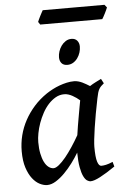

<svg xmlns="http://www.w3.org/2000/svg" viewBox="-57 -845 596 906"><g transform="rotate(-5 241.5 -392.0)"><path d="M291.5 -202.1Q294.4 -223.1 298.3 -246.6Q302.2 -270 306.2 -292.2Q310.1 -314.5 313.5 -333.3Q316.9 -352.1 319.3 -364.7Q312 -371.1 303.5 -377.2Q294.9 -383.3 285.6 -388.4Q276.4 -393.6 266.6 -396.7Q256.8 -399.9 246.6 -399.9Q224.6 -399.9 205.8 -389.2Q187 -378.4 171.1 -361.1Q155.3 -343.8 143.1 -321.3Q130.9 -298.8 122.3 -274.9Q113.8 -251 109.4 -227.5Q105 -204.1 105 -185.1Q105 -154.8 109.9 -131.1Q114.7 -107.4 123 -90.8Q131.3 -74.2 142.8 -65.4Q154.3 -56.6 167 -56.6Q177.2 -56.6 192.4 -68.8Q207.5 -81.1 224.4 -101.6Q241.2 -122.1 258.5 -148.2Q275.9 -174.3 291.5 -202.1ZM452.6 -39.6Q410.6 -10.7 381.1 4.6Q351.6 20 335.9 20Q327.1 20 318.4 14.2Q309.6 8.3 302 -7.3Q294.4 -22.9 289.3 -50.3Q284.2 -77.6 283.7 -120.1Q270.5 -97.7 252.2 -73Q233.9 -48.3 213.4 -27.6Q192.9 -6.8 171.4 6.6Q149.9 20 129.9 20Q113.3 20 94.7 10.7Q76.2 1.5 60.3 -18.8Q44.4 -39.1 33.9 -71Q23.4 -103 23.4 -148.9Q23.4 -187.5 32.7 -224.4Q42 -261.2 60.3 -294.9Q78.6 -328.6 105 -358.2Q131.3 -387.7 166 -411.1Q179.2 -419.9 195.1 -428.2Q210.9 -436.5 228.3 -442.9Q245.6 -449.2 263.2 -453.1Q280.8 -457 297.9 -457Q308.1 -457 317.9 -454.3Q327.6 -451.7 336.9 -447.3Q346.2 -442.9 355 -437.7Q363.8 -432.6 371.6 -427.7Q384.3 -436 398.4 -443.1Q412.6 -450.2 425.8 -457L437.5 -435.1Q429.2 -428.2 423.8 -422.9Q418.5 -417.5 414.3 -410.4Q410.2 -403.3 407.2 -393.1Q404.3 -382.8 400.9 -366.2Q393.6 -331.1 387.2 -295.4Q380.9 -259.8 376.2 -229Q371.6 -198.2 369.1 -174.6Q366.7 -150.9 366.7 -140.1Q366.7 -91.3 373.5 -69.8Q380.4 -48.3 391.6 -48.3Q401.4 -48.3 414.1 -51Q426.8 -53.7 446.3 -62ZM339.8 -617.7Q339.8 -603.5 335.2 -589.1Q330.6 -574.7 322 -563Q313.5 -551.3 301.3 -543.9Q289.1 -536.6 273.9 -536.6Q255.9 -536.6 246.6 -547.4Q237.3 -558.1 237.3 -575.7Q237.3 -588.9 241.9 -603.3Q246.6 -617.7 255.1 -629.6Q263.7 -641.6 275.9 -649.4Q288.1 -657.2 303.2 -657.2Q320.8 -657.2 330.3 -646Q339.8 -634.8 339.8 -617.7ZM483.4 -790.5Q481.9 -785.2 478 -777.8L470.7 -762.7Q466.8 -754.9 462.9 -748Q459 -741.2 456.5 -737.3H162.6L153.8 -750.5Q155.8 -755.4 158.9 -762.5Q162.1 -769.5 166 -777.1Q169.9 -784.7 173.6 -791.7Q177.2 -798.8 180.2 -803.7H472.7Z"/></g></svg>

Font: Gentium Book Basic
Style: Italic
Weight: 400
Italic angle: -8°
Designer: J. Victor Gaultney and Annie Olsen
Foundry: SIL International
Version: Version 1.102; 2013; Maintenance release